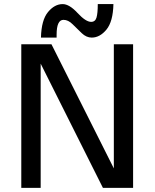

<svg xmlns="http://www.w3.org/2000/svg" viewBox="-20 -909 748 929"><path d="M83 0V-694.8H229L530.8 -94.2V-694.8H624V0H478L176.8 -601.1V0ZM178.2 -727.1Q180.2 -812 212.2 -850.6Q244.1 -889.2 283.2 -889.2Q315.4 -889.2 355.2 -846.2Q395 -803.2 420.9 -803.2Q440.9 -803.2 447 -824.2Q453.1 -845.2 453.1 -889.2H528.8Q526.9 -804.2 494.9 -765.6Q462.9 -727.1 423.8 -727.1Q397.9 -727.1 375.5 -748.5Q353 -770 331.5 -791.5Q310.1 -813 287.1 -813Q253.9 -813 253.9 -741.2V-727.1Z"/></svg>

Font: CMU Bright
Style: SemiBold
Weight: 600
Version: Version 0.7.0